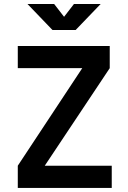

<svg xmlns="http://www.w3.org/2000/svg" viewBox="-20 -918 626 938"><path d="M66.9 0V-108.4L381.8 -585H66.9V-693.4H516.1V-585L198.7 -108.4H525.9V0ZM236.3 -771.5 114.3 -898.4H244.6L293 -835.9L341.3 -898.4H471.7L349.6 -771.5Z"/></svg>

Font: Cascadia Code SemiBold
Style: Regular
Weight: 600
Monospace: yes
Designer: Aaron Bell
Foundry: Saja Typeworks
Version: Version 2404.023; ttfautohint (v1.8.4)